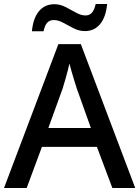

<svg xmlns="http://www.w3.org/2000/svg" viewBox="-20 -937 695 957"><path d="M540 0 463 -205H189L113 0H0L271 -717H383L654 0ZM362 -498Q359 -508 351.5 -531.5Q344 -555 337 -580Q330 -605 326 -620Q319 -588 309 -553Q299 -518 293 -498L221 -299H433ZM139 -781Q145 -846 174 -881Q203 -916 251 -916Q280 -916 307 -902Q334 -888 359 -874Q384 -860 406 -860Q426 -860 438 -873.5Q450 -887 457 -917H514Q508 -852 479 -817Q450 -782 403 -782Q375 -782 348 -795.5Q321 -809 296 -823Q271 -837 248 -837Q227 -837 215 -823.5Q203 -810 197 -781Z"/></svg>

Font: Noto Sans Myanmar UI Medium
Style: Regular
Weight: 500
Designer: Monotype Design Team
Foundry: Monotype Imaging Inc.
Version: Version 2.103; ttfautohint (v1.8.4.7-5d5b)